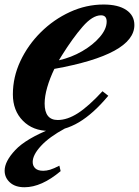

<svg xmlns="http://www.w3.org/2000/svg" viewBox="-33 -554 600 828"><path d="M178 10.5Q109 10.5 65.8 -33.2Q22.5 -77 22.5 -147Q22.5 -221.5 55 -290.8Q87.5 -360 143 -415Q198.5 -470 268.5 -502.2Q338.5 -534.5 414 -534.5Q476.5 -534.5 511.5 -511Q546.5 -487.5 546.5 -446Q546.5 -319 201.5 -257Q181.5 -215.5 170.5 -177Q159.5 -138.5 159.5 -107.5Q159.5 -36.5 216 -36.5Q257.5 -36.5 303.2 -66Q349 -95.5 409 -160.5L434 -141Q370 -64 307.5 -26.8Q245 10.5 178 10.5ZM221 -294Q274.5 -306 321.5 -333.2Q368.5 -360.5 397.8 -394.8Q427 -429 427 -461Q427 -488 402.5 -488Q366 -488 323.2 -438.8Q280.5 -389.5 234.5 -316ZM72.5 253.5Q32.5 253.5 9.8 232.8Q-13 212 -13 182Q-13 142 33 93Q79 44 190 0H247Q179.5 36.5 143.8 75.2Q108 114 108 144.5Q108 161.5 119.2 172Q130.5 182.5 153.5 182.5Q167.5 182.5 183.2 177.8Q199 173 223 160.5L228.5 184Q146 253.5 72.5 253.5Z"/></svg>

Font: Libre Caslon Text Bold
Style: Italic
Weight: 700
Italic angle: -22.583°
Designer: Pablo Impallari, Rodrigo Fuenzalida, Katja Schimmel
Foundry: Pablo Impallari, Rodrigo Fuenzalida
Version: Version 2.000